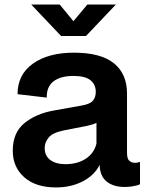

<svg xmlns="http://www.w3.org/2000/svg" viewBox="-20 -812 644 842"><path d="M226 10Q137 10 86.5 -34.5Q36 -79 36 -151Q36 -230 86.5 -271.5Q137 -313 214 -327L337 -349Q374 -355 387 -370Q400 -385 400 -409Q400 -441 377 -460Q354 -479 302 -479Q246 -479 215 -455.5Q184 -432 185 -384L57 -399Q57 -485 124.5 -533Q192 -581 304 -581Q422 -581 479.5 -534.5Q537 -488 537 -402V-142Q537 -115 547.5 -106.5Q558 -98 572 -98Q584 -98 588 -101H594V-4Q582 2 562 5Q542 8 528 8Q481 8 452 -12.5Q423 -33 418 -75L417 -89Q394 -43 342.5 -16.5Q291 10 226 10ZM267 -92Q319 -92 355.5 -115.5Q392 -139 403 -182V-273Q392 -268 375.5 -263.5Q359 -259 336 -255L259 -240Q211 -230 193.5 -209Q176 -188 176 -163Q176 -128 201 -110Q226 -92 267 -92ZM248 -654 117 -792H242L302 -719L363 -792H488L357 -654Z"/></svg>

Font: BDO Grotesk DemiBold
Style: Regular
Weight: 600
Designer: Deni Anggara
Foundry: Lokal Container
Version: Version 2.000